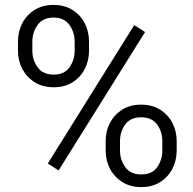

<svg xmlns="http://www.w3.org/2000/svg" viewBox="-20 -741 776 771"><path d="M52.2 -536.6V-574.2Q52.2 -614.7 69.6 -647.9Q86.9 -681.2 119.1 -701.2Q151.4 -721.2 194.8 -721.2Q239.3 -721.2 271 -701.2Q302.7 -681.2 320.1 -647.9Q337.4 -614.7 337.4 -574.2V-536.6Q337.4 -497.1 320.3 -463.9Q303.2 -430.7 271.5 -410.6Q239.7 -390.6 195.8 -390.6Q151.9 -390.6 119.6 -410.6Q87.4 -430.7 69.8 -463.9Q52.2 -497.1 52.2 -536.6ZM109.9 -574.2V-536.6Q109.9 -500.5 131.1 -470.9Q152.3 -441.4 195.8 -441.4Q238.3 -441.4 259 -470.7Q279.8 -500 279.8 -536.6V-574.2Q279.8 -611.3 258.8 -640.9Q237.8 -670.4 194.8 -670.4Q152.3 -670.4 131.1 -640.9Q109.9 -611.3 109.9 -574.2ZM562.5 -612.3 215.3 -56.6 171.9 -84.5 519 -640.1ZM404.3 -136.2V-174.3Q404.3 -214.4 421.6 -247.6Q439 -280.8 470.9 -300.8Q502.9 -320.8 546.4 -320.8Q590.8 -320.8 622.8 -300.8Q654.8 -280.8 672.1 -247.6Q689.5 -214.4 689.5 -174.3V-136.2Q689.5 -96.2 672.1 -63Q654.8 -29.8 623 -9.8Q591.3 10.3 547.4 10.3Q503.4 10.3 471.4 -9.8Q439.5 -29.8 421.9 -63Q404.3 -96.2 404.3 -136.2ZM461.9 -174.3V-136.2Q461.9 -99.6 482.9 -70.1Q503.9 -40.5 547.4 -40.5Q590.8 -40.5 611.3 -69.8Q631.8 -99.1 631.8 -136.2V-174.3Q631.8 -212.4 610.8 -241.2Q589.8 -270 546.4 -270Q503.9 -270 482.9 -241.2Q461.9 -212.4 461.9 -174.3Z"/></svg>

Font: Vazirmatn UI Light
Style: Regular
Weight: 300
Designer: Saber Rastikerdar
Foundry: Saber Rastikerdar
Version: Version 33.003